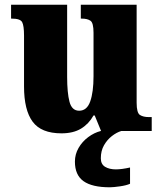

<svg xmlns="http://www.w3.org/2000/svg" viewBox="-20 -556 689 815"><path d="M241 10Q155 10 118.5 -39.5Q82 -89 82 -189V-405Q82 -447 74 -462Q66 -477 30 -477H27V-536H265V-230Q265 -162 275 -124Q285 -86 316 -86Q349 -86 363 -125.5Q377 -165 377 -233V-417Q377 -459 364 -468Q351 -477 327 -477H323V-536H560V-120Q560 -77 574 -68Q588 -59 612 -59H624V0H409L382 -66H377Q357 -30 324 -10Q291 10 241 10ZM446 239Q371 239 334.5 213Q298 187 298 130Q298 99 313.5 72Q329 45 354.5 26Q380 7 408 0H495Q475 6 455 21.5Q435 37 421.5 60.5Q408 84 408 116Q408 141 426 152Q444 163 472 163Q496 163 532 155V224Q517 231 489 235Q461 239 446 239Z"/></svg>

Font: Noto Serif Thai SemiCondensed Black
Style: Regular
Weight: 900
Width: 4
Designer: Monotype Design Team
Foundry: Monotype Imaging Inc.
Version: Version 2.002; ttfautohint (v1.8.4.7-5d5b)